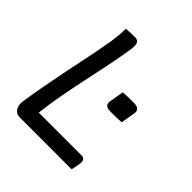

<svg xmlns="http://www.w3.org/2000/svg" viewBox="-190 -842 979 979"><g transform="rotate(45 300.0 -352.5)"><path d="M383 -462Q397 -463 410.5 -463.5Q424 -464 437.5 -464Q451 -464 464 -464Q485 -464 494.5 -454Q504 -444 500 -425L487 -350Q475 -349 461 -348.5Q447 -348 433.5 -348Q420 -348 406 -348Q385 -348 375.5 -357Q366 -366 370 -386ZM101 0Q88 0 78.5 -5.5Q69 -11 63 -21Q57 -31 55 -44Q53 -57 56 -72Q66 -140 78.5 -206.5Q91 -273 104.5 -339.5Q118 -406 131.5 -471Q145 -536 156 -601Q159 -621 161 -637.5Q163 -654 164 -670Q165 -686 165 -702Q181 -704 197 -704.5Q213 -705 230 -705Q243 -705 250 -698Q257 -691 258.5 -678Q260 -665 257 -646Q246 -577 231.5 -506.5Q217 -436 202 -365.5Q187 -295 174 -225Q161 -155 153 -86H462Q469 -86 474 -83.5Q479 -81 482 -77Q485 -73 486 -66.5Q487 -60 486 -51Q485 -42 483 -33Q481 -24 479.5 -16Q478 -8 476 0Z"/></g></svg>

Font: Rec Mono Semicasual
Style: Italic
Weight: 400
Italic angle: -10°
Version: Version 1.085; ttfautohint (v1.8.4.7-5d5b)